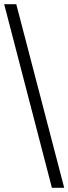

<svg xmlns="http://www.w3.org/2000/svg" viewBox="-20 -780 328 921"><path d="M229 121 0 -760H58L288 121Z"/></svg>

Font: Noto Serif NP Hmong
Style: Regular
Weight: 400
Designer: Dalton Maag Ltd
Foundry: Dalton Maag Ltd
Version: Version 1.001